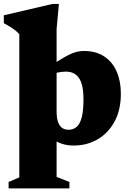

<svg xmlns="http://www.w3.org/2000/svg" viewBox="-40 -746 682 1004"><path d="M61 -567Q53 -576.5 41.5 -585.8Q30 -595 14.8 -604.8Q-0.5 -614.5 -20 -625V-666L234.5 -725.5H268L256 -594.5V-163.5Q256 -131.5 262.8 -110.2Q269.5 -89 283.5 -78.2Q297.5 -67.5 318.5 -67.5Q342.5 -67.5 360 -81.8Q377.5 -96 387 -130.8Q396.5 -165.5 396.5 -226.5Q396.5 -303.5 373.2 -337.5Q350 -371.5 304.5 -371.5Q294.5 -371.5 281.5 -370Q268.5 -368.5 255 -365.5Q241.5 -362.5 229 -356.5L216 -396Q249 -418 274.5 -433.8Q300 -449.5 321 -459.8Q342 -470 360.8 -474.8Q379.5 -479.5 398 -479.5Q461.5 -479.5 504.8 -451Q548 -422.5 570 -372Q592 -321.5 592 -257Q592 -169.5 558.2 -108.8Q524.5 -48 468.8 -16.5Q413 15 346.5 15Q311.5 15 283.5 5.8Q255.5 -3.5 232.2 -21Q209 -38.5 187.5 -62.5H256V179L323 205.5V239H5V205.5L61 181.5Z"/></svg>

Font: Newsreader ExtraBold
Style: Regular
Weight: 800
Designer: Hugues Gentile
Foundry: Production Type
Version: Version 1.003